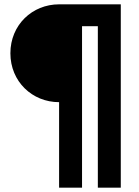

<svg xmlns="http://www.w3.org/2000/svg" viewBox="-20 -718 640 887"><path d="M253 149H359V-597H432V149H538V-698H253C129 -698 28 -603 28 -472C28 -341 129 -246 253 -246Z"/></svg>

Font: IBM Mono SemiBold
Style: Regular
Weight: 600
Monospace: yes
Designer: Mike Abbink, Paul van der Laan, Pieter van Rosmalen
Foundry: Bold Monday
Version: Version 2.3